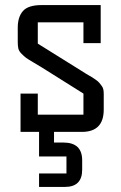

<svg xmlns="http://www.w3.org/2000/svg" viewBox="-20 -520 479 757"><path d="M134 97V0H61V-151H129V-68H309V-151L145 -254Q132 -262 110 -275Q88 -288 81.5 -293Q75 -298 65 -308Q55 -318 52.5 -328Q50 -338 50 -354V-411Q50 -453 70.5 -476.5Q91 -500 144 -500H377V-350H309V-432H129V-348L299 -242Q306 -237 320.5 -228.5Q335 -220 341 -216.5Q347 -213 357 -206Q367 -199 371 -194Q375 -189 380.5 -182Q386 -175 387.5 -167Q389 -159 389 -150V-88Q389 0 303 0H193V42H230Q304 42 304 112V149Q304 217 236 217H134V164H242V97Z"/></svg>

Font: Kelly Slab
Style: Regular
Weight: 400
Designer: Denis Masharov
Foundry: Denis Masharov
Version: Version 1.001